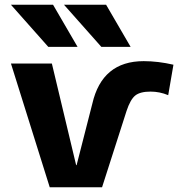

<svg xmlns="http://www.w3.org/2000/svg" viewBox="-20 -787 765 807"><path d="M203 -767 306 -590H183L26 -767ZM426 -767 529 -590H406L249 -767ZM302 -93 368 -351Q409 -530 584 -530Q644 -530 709 -515L687 -387Q651 -402 613 -402Q569 -402 548.5 -385.5Q528 -369 512 -321L409 0H189L26 -520H198L300 -93Z"/></svg>

Font: Mplus 1p ExtraBold
Style: Regular
Weight: 800
Version: Version 1.061